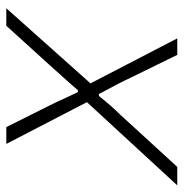

<svg xmlns="http://www.w3.org/2000/svg" viewBox="-22 -560 568 593"><g transform="rotate(-90 261.5 -264.0)"><path d="M242 -279 113 -528H165L231 -396Q248 -362 255 -345L273 -307H279Q294 -325 341 -377L359 -397L478 -528H532L300 -268L439 0H388L319 -141Q301 -180 267 -242H261Q233 -206 204 -177L173 -143L42 0H-15Z"/></g></svg>

Font: Nebula Sans Light
Style: Regular
Weight: 300
Italic angle: -9°
Designer: Paul D. Hunt for Adobe (as Source Sans)
Foundry: Nebula Entertainment & Broadcasting LLC
Version: Version 1.010